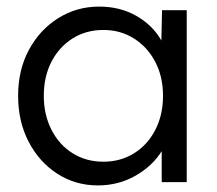

<svg xmlns="http://www.w3.org/2000/svg" viewBox="-20 -553 660 583"><path d="M277 10Q209 10 154 -25.5Q99 -61 67 -122.5Q35 -184 35 -262Q35 -341 68 -402Q101 -463 157 -498Q213 -533 281 -533Q345 -533 394.5 -504.5Q444 -476 470 -430L472 -522H547V0H471V-94Q443 -49 391.5 -19.5Q340 10 277 10ZM294 -62Q346 -62 387 -87.5Q428 -113 451.5 -158.5Q475 -204 475 -262Q475 -320 451.5 -365Q428 -410 387 -436Q346 -462 294 -462Q241 -462 200 -436Q159 -410 136 -365Q113 -320 113 -262Q113 -205 136 -159.5Q159 -114 200 -88Q241 -62 294 -62Z"/></svg>

Font: Lexend Light
Style: Regular
Weight: 300
Designer: Bonnie Shaver-Troup, Thomas Jockin
Foundry: Lexend
Version: Version 1.007; ttfautohint (v1.8.3)